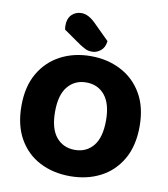

<svg xmlns="http://www.w3.org/2000/svg" viewBox="-92 -918 888 1013"><g transform="rotate(10 351.5 -411.0)"><path d="M668 -304Q668 -200 626.5 -128Q585 -56 513.5 -19Q442 18 351 18Q260 18 188.5 -19Q117 -56 76 -128Q35 -200 35 -304Q35 -408 77 -479.5Q119 -551 190.5 -588Q262 -625 351 -625Q440 -625 512 -588Q584 -551 626 -479.5Q668 -408 668 -304ZM488 -304Q488 -393 451 -438.5Q414 -484 351 -484Q290 -484 252.5 -439Q215 -394 215 -304Q215 -213 252.5 -168Q290 -123 352 -123Q414 -123 451 -168Q488 -213 488 -304ZM284 -675 192 -739Q191 -743 190.5 -750.5Q190 -758 190 -762Q190 -799 211 -819.5Q232 -840 263 -840Q299 -840 337 -803L423 -718Q419 -683 397.5 -666Q376 -649 352 -649Q331 -649 316 -656.5Q301 -664 284 -675Z"/></g></svg>

Font: Baloo Bhaijaan 2 ExtraBold
Style: Regular
Weight: 800
Designer: Sanskriti Dholi, Noopur Datye and Ek Type
Foundry: Ek Type
Version: Version 1.701